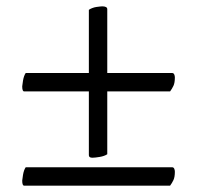

<svg xmlns="http://www.w3.org/2000/svg" viewBox="-20 -594 621 605"><path d="M522 -67Q527 -67 529 -62.5Q531 -58 531 -53Q531 -36 526.5 -26.5Q522 -17 516 -9H56Q50 -9 50 -25Q50 -28 52.5 -43Q55 -58 61 -67ZM260 -364V-563Q264 -566 270.5 -568.5Q277 -571 283.5 -572Q290 -573 295.5 -573.5Q301 -574 302 -574Q318 -574 318 -565V-364H522Q527 -364 529 -359.5Q531 -355 531 -350Q531 -333 526.5 -323.5Q522 -314 516 -306H318V-108Q309 -102 294 -99.5Q279 -97 271 -97Q260 -97 260 -105V-306H56Q50 -306 50 -322Q50 -325 52.5 -340Q55 -355 61 -364Z"/></svg>

Font: Vermiglione
Style: Bold
Weight: 700
Version: Version 1.000